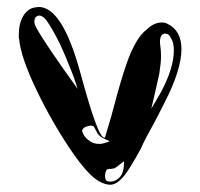

<svg xmlns="http://www.w3.org/2000/svg" viewBox="-20 -585 565 542"><path d="M330.1 -129.9V-127C330.1 -107.4 326.2 -93.8 318.4 -85C309.6 -76.2 300.8 -72.3 292 -72.3C284.2 -72.3 279.3 -74.2 278.3 -78.1C277.3 -82 276.4 -85 276.4 -87.9C276.4 -92.8 277.3 -97.7 279.3 -101.6C280.3 -105.5 282.2 -107.4 284.2 -107.4C287.1 -108.4 290 -108.4 294.9 -108.4C295.9 -108.4 296.9 -108.4 298.8 -109.4C299.8 -109.4 300.8 -109.4 301.8 -109.4C304.7 -110.4 314.5 -117.2 330.1 -129.9ZM212.9 -211.9V-212.9L211.9 -214.8C211.9 -219.7 214.8 -222.7 220.7 -226.6C226.6 -228.5 232.4 -230.5 237.3 -230.5C242.2 -229.5 244.1 -228.5 245.1 -227.5C247.1 -224.6 249 -219.7 252 -214.8C254.9 -207 260.7 -201.2 268.6 -196.3C271.5 -194.3 278.3 -191.4 290 -186.5C279.3 -181.6 268.6 -178.7 259.8 -178.7C248 -178.7 238.3 -182.6 229.5 -189.5C220.7 -196.3 215.8 -204.1 212.9 -211.9ZM446.3 -490.2C453.1 -490.2 459 -486.3 462.9 -476.6C468.8 -468.8 470.7 -456.1 470.7 -441.4C470.7 -410.2 459 -371.1 434.6 -325.2C423.8 -306.6 415 -291 407.2 -278.3C418 -325.2 425.8 -358.4 429.7 -377C432.6 -396.5 434.6 -413.1 434.6 -427.7C434.6 -437.5 433.6 -449.2 431.6 -463.9V-469.7C432.6 -483.4 437.5 -490.2 446.3 -490.2ZM83 -505.9C79.1 -512.7 77.1 -518.6 77.1 -523.4C77.1 -529.3 78.1 -533.2 81.1 -537.1C84 -539.1 86.9 -541 90.8 -541C97.7 -541 104.5 -536.1 111.3 -527.3C130.9 -499 151.4 -460 171.9 -408.2C183.6 -380.9 192.4 -356.4 199.2 -334C139.6 -417 100.6 -473.6 83 -505.9ZM205.1 -385.7C171.9 -504.9 133.8 -564.5 89.8 -565.4C81.1 -564.5 74.2 -563.5 69.3 -561.5C57.6 -556.6 48.8 -546.9 43 -535.2C36.1 -521.5 33.2 -506.8 33.2 -488.3V-480.5C33.2 -479.5 33.2 -477.5 33.2 -476.6C34.2 -475.6 34.2 -474.6 34.2 -473.6C37.1 -441.4 52.7 -394.5 82 -333C111.3 -271.5 144.5 -213.9 180.7 -160.2C216.8 -107.4 246.1 -77.1 267.6 -69.3C276.4 -65.4 284.2 -63.5 291 -63.5C303.7 -63.5 315.4 -71.3 328.1 -85.9C340.8 -100.6 356.4 -127 377 -164.1C385.7 -184.6 398.4 -208 413.1 -234.4C417 -241.2 427.7 -261.7 444.3 -294.9C476.6 -357.4 492.2 -408.2 492.2 -446.3C492.2 -480.5 479.5 -504.9 453.1 -517.6C448.2 -520.5 443.4 -521.5 436.5 -521.5C422.9 -521.5 408.2 -515.6 394.5 -502C378.9 -490.2 366.2 -471.7 355.5 -449.2C340.8 -421.9 320.3 -357.4 293.9 -255.9C283.2 -219.7 277.3 -200.2 276.4 -197.3C275.4 -196.3 275.4 -196.3 274.4 -196.3C261.7 -196.3 239.3 -259.8 205.1 -385.7Z"/></svg>

Font: Puffy Slushy
Style: Regular
Weight: 400
Designer: Intuisi Creative
Foundry: Intuisi Creative
Version: Version 001.000